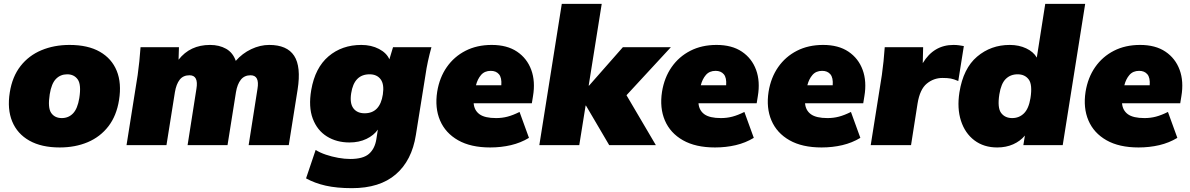

<svg xmlns="http://www.w3.org/2000/svg" viewBox="-20 -756 6198 1000"><path d="M291 12Q196 12 133 -23.5Q70 -59 43.5 -123.5Q17 -188 31 -275Q44 -357 87 -412Q130 -467 196 -494.5Q262 -522 342 -522Q438 -522 500 -486.5Q562 -451 588 -387Q614 -323 600 -235Q587 -153 544.5 -98Q502 -43 437 -15.5Q372 12 291 12ZM302 -141Q337 -141 360.5 -165.5Q384 -190 393 -245Q404 -315 385 -342Q366 -369 330 -369Q295 -369 271.5 -345Q248 -321 239 -265Q228 -195 246.5 -168Q265 -141 302 -141Z M639 0 697 -365Q707 -436 712 -510H912L910 -445Q970 -522 1074 -522Q1122 -522 1157.5 -502Q1193 -482 1208 -439Q1242 -478 1288.5 -500Q1335 -522 1382 -522Q1475 -522 1512 -465.5Q1549 -409 1530 -289L1484 0H1275L1321 -293Q1333 -364 1285 -364Q1253 -364 1234.5 -341Q1216 -318 1209 -276L1165 0H957L1003 -293Q1015 -364 967 -364Q934 -364 916 -341Q898 -318 891 -276L847 0Z M1813 224Q1734 224 1676.5 211Q1619 198 1574 173L1624 25Q1646 39 1677 49.5Q1708 60 1741.5 66Q1775 72 1804 72Q1871 72 1901.5 45.5Q1932 19 1940 -30L1948 -81Q1927 -51 1888.5 -32.5Q1850 -14 1800 -14Q1733 -14 1682.5 -45.5Q1632 -77 1609 -138Q1586 -199 1601 -287Q1621 -403 1691 -462.5Q1761 -522 1862 -522Q1914 -522 1954 -501Q1994 -480 2008 -447L2027 -510H2227Q2217 -474 2209 -437.5Q2201 -401 2196 -365L2146 -53Q2125 80 2041.5 152Q1958 224 1813 224ZM1879 -166Q1959 -166 1974 -264Q1982 -317 1962.5 -343Q1943 -369 1905 -369Q1824 -369 1809 -270Q1801 -218 1820.5 -192Q1840 -166 1879 -166Z M2533 12Q2432 12 2366 -25.5Q2300 -63 2272 -128.5Q2244 -194 2257 -278Q2269 -352 2307 -406.5Q2345 -461 2404.5 -491.5Q2464 -522 2541 -522Q2621 -522 2673 -487Q2725 -452 2747 -392Q2769 -332 2756 -255L2750 -218H2447Q2450 -181 2477.5 -161Q2505 -141 2564 -141Q2595 -141 2623.5 -148.5Q2652 -156 2686 -173L2735 -38Q2692 -12 2641 0Q2590 12 2533 12ZM2536 -387Q2504 -387 2485.5 -365.5Q2467 -344 2459 -312H2591Q2594 -351 2579 -369Q2564 -387 2536 -387Z M2789 0 2906 -736H3114L3046 -310H3048L3224 -510H3474L3243 -260L3396 0H3153L3032 -206H3030L2997 0Z M3704 12Q3603 12 3537 -25.5Q3471 -63 3443 -128.5Q3415 -194 3428 -278Q3440 -352 3478 -406.5Q3516 -461 3575.5 -491.5Q3635 -522 3712 -522Q3792 -522 3844 -487Q3896 -452 3918 -392Q3940 -332 3927 -255L3921 -218H3618Q3621 -181 3648.5 -161Q3676 -141 3735 -141Q3766 -141 3794.5 -148.5Q3823 -156 3857 -173L3906 -38Q3863 -12 3812 0Q3761 12 3704 12ZM3707 -387Q3675 -387 3656.5 -365.5Q3638 -344 3630 -312H3762Q3765 -351 3750 -369Q3735 -387 3707 -387Z M4259 12Q4158 12 4092 -25.5Q4026 -63 3998 -128.5Q3970 -194 3983 -278Q3995 -352 4033 -406.5Q4071 -461 4130.5 -491.5Q4190 -522 4267 -522Q4347 -522 4399 -487Q4451 -452 4473 -392Q4495 -332 4482 -255L4476 -218H4173Q4176 -181 4203.5 -161Q4231 -141 4290 -141Q4321 -141 4349.5 -148.5Q4378 -156 4412 -173L4461 -38Q4418 -12 4367 0Q4316 12 4259 12ZM4262 -387Q4230 -387 4211.5 -365.5Q4193 -344 4185 -312H4317Q4320 -351 4305 -369Q4290 -387 4262 -387Z M4515 0 4573 -365Q4583 -436 4588 -510H4788L4786 -427Q4843 -522 4946 -522Q4962 -522 4975.5 -520Q4989 -518 5000 -516L4971 -334Q4948 -344 4931.5 -347Q4915 -350 4889 -350Q4843 -350 4807 -320.5Q4771 -291 4759 -217L4725 0Z M5174 12Q5104 12 5055 -25Q5006 -62 4985 -127Q4964 -192 4977 -275Q4997 -400 5069 -461Q5141 -522 5239 -522Q5287 -522 5325 -504Q5363 -486 5380 -456L5424 -736H5632L5515 0H5310L5318 -50Q5294 -21 5257 -4.5Q5220 12 5174 12ZM5252 -141Q5288 -141 5313 -165.5Q5338 -190 5347 -245Q5358 -315 5338 -342Q5318 -369 5280 -369Q5243 -369 5218.5 -345Q5194 -321 5185 -265Q5174 -195 5194 -168Q5214 -141 5252 -141Z M5910 12Q5809 12 5743 -25.5Q5677 -63 5649 -128.5Q5621 -194 5634 -278Q5646 -352 5684 -406.5Q5722 -461 5781.5 -491.5Q5841 -522 5918 -522Q5998 -522 6050 -487Q6102 -452 6124 -392Q6146 -332 6133 -255L6127 -218H5824Q5827 -181 5854.5 -161Q5882 -141 5941 -141Q5972 -141 6000.5 -148.5Q6029 -156 6063 -173L6112 -38Q6069 -12 6018 0Q5967 12 5910 12ZM5913 -387Q5881 -387 5862.5 -365.5Q5844 -344 5836 -312H5968Q5971 -351 5956 -369Q5941 -387 5913 -387Z"/></svg>

Font: Mulish ExtraBlack
Style: Italic
Weight: 1000
Italic angle: -9°
Designer: Vernon Adams
Foundry: Vernon Adams
Version: Version 3.603; ttfautohint (v1.8.3)